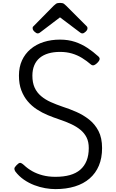

<svg xmlns="http://www.w3.org/2000/svg" viewBox="-20 -1289 804 1328"><path d="M363 19Q330 19 292.5 12.5Q255 6 217 -8.5Q179 -23 145 -46.5Q111 -70 86 -103Q79 -114 79.5 -123Q80 -132 94 -146Q108 -161 117.5 -162.5Q127 -164 146 -147Q171 -123 203 -105Q235 -87 275 -76.5Q315 -66 363 -66Q420 -66 463 -78Q506 -90 535 -115Q564 -140 579 -177.5Q594 -215 594 -265Q594 -308 579 -338Q564 -368 537 -390.5Q510 -413 472.5 -430.5Q435 -448 390 -463Q351 -476 311 -492.5Q271 -509 235 -532.5Q199 -556 171.5 -588.5Q144 -621 127.5 -664.5Q111 -708 111 -766Q111 -825 132 -871Q153 -917 191.5 -949.5Q230 -982 282 -998.5Q334 -1015 395 -1015Q452 -1015 498.5 -999.5Q545 -984 585 -957.5Q625 -931 660 -899Q671 -889 669 -878.5Q667 -868 656 -857Q644 -844 632.5 -839Q621 -834 610 -842Q580 -868 547.5 -888Q515 -908 477.5 -919Q440 -930 395 -930Q350 -930 314.5 -919.5Q279 -909 254.5 -888.5Q230 -868 217 -837Q204 -806 204 -766Q204 -717 219.5 -683Q235 -649 264 -624.5Q293 -600 331 -583Q369 -566 413 -551Q460 -536 508 -515Q556 -494 596.5 -462Q637 -430 661.5 -382.5Q686 -335 686 -265Q686 -196 664 -143.5Q642 -91 600 -54.5Q558 -18 498 0.5Q438 19 363 19ZM241 -1058Q231 -1058 218.5 -1070Q206 -1082 206 -1092Q206 -1095 206 -1099Q206 -1103 212 -1108L351 -1249Q358 -1256 367 -1262.5Q376 -1269 395 -1269Q414 -1269 422.5 -1262.5Q431 -1256 438 -1249L579 -1108Q584 -1103 584.5 -1099Q585 -1095 585 -1092Q585 -1082 572.5 -1070Q560 -1058 550 -1058Q543 -1058 538 -1061.5Q533 -1065 525 -1071L395 -1169L266 -1071Q259 -1065 253 -1061.5Q247 -1058 241 -1058Z"/></svg>

Font: Playwrite ES Deco
Style: Regular
Weight: 400
Designer: Veronika Burian, José Scaglione
Foundry: TypeTogether
Version: Version 1.002